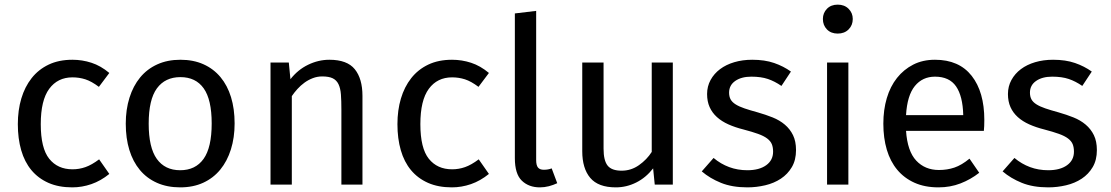

<svg xmlns="http://www.w3.org/2000/svg" viewBox="-20 -797 4797 829"><path d="M293 -66Q322 -66 349 -75.5Q376 -85 408 -109L452 -46Q415 -16 374.5 -2Q334 12 292 12Q233 12 189 -7.5Q145 -27 115.5 -62.5Q86 -98 71.5 -148.5Q57 -199 57 -261Q57 -321 72 -371.5Q87 -422 116.5 -459.5Q146 -497 190 -518Q234 -539 293 -539Q335 -539 375 -526Q415 -513 452 -482L407 -422Q375 -446 348.5 -454.5Q322 -463 293 -463Q229 -463 192.5 -413.5Q156 -364 156 -261Q156 -157 192.5 -111.5Q229 -66 293 -66Z M894 -264Q894 -367 859.5 -415.5Q825 -464 759 -464Q693 -464 657.5 -415.5Q622 -367 622 -263Q622 -160 657 -111Q692 -62 758 -62Q824 -62 859 -111Q894 -160 894 -264ZM523 -263Q523 -324 539 -375Q555 -426 585 -462.5Q615 -499 659 -519Q703 -539 759 -539Q815 -539 858.5 -519.5Q902 -500 932 -464Q962 -428 977.5 -377.5Q993 -327 993 -264Q993 -203 977 -152Q961 -101 931 -64.5Q901 -28 857.5 -8Q814 12 758 12Q702 12 658 -7.5Q614 -27 584 -63Q554 -99 538.5 -149.5Q523 -200 523 -263Z M1148 0V-527H1227L1234 -455Q1266 -496 1310.5 -517.5Q1355 -539 1402 -539Q1479 -539 1512 -498Q1545 -457 1545 -383V0H1454V-323Q1454 -362 1452 -389Q1450 -416 1441.5 -433.5Q1433 -451 1416.5 -459Q1400 -467 1371 -467Q1350 -467 1330.5 -459.5Q1311 -452 1294.5 -440Q1278 -428 1264 -412.5Q1250 -397 1240 -382V0Z M1932 -66Q1961 -66 1988 -75.5Q2015 -85 2047 -109L2091 -46Q2054 -16 2013.5 -2Q1973 12 1931 12Q1872 12 1828 -7.5Q1784 -27 1754.5 -62.5Q1725 -98 1710.5 -148.5Q1696 -199 1696 -261Q1696 -321 1711 -371.5Q1726 -422 1755.5 -459.5Q1785 -497 1829 -518Q1873 -539 1932 -539Q1974 -539 2014 -526Q2054 -513 2091 -482L2046 -422Q2014 -446 1987.5 -454.5Q1961 -463 1932 -463Q1868 -463 1831.5 -413.5Q1795 -364 1795 -261Q1795 -157 1831.5 -111.5Q1868 -66 1932 -66Z M2386 -6Q2369 2 2350 7Q2331 12 2311 12Q2263 12 2233 -17Q2203 -46 2203 -114V-739L2295 -750V-106Q2295 -83 2303 -73.5Q2311 -64 2328 -64Q2347 -64 2362 -70Z M2586 -527V-155Q2586 -104 2603.5 -82Q2621 -60 2664 -60Q2705 -60 2739 -84Q2773 -108 2794 -141V-527H2885V0H2807L2800 -70Q2769 -30 2727 -9Q2685 12 2639 12Q2563 12 2528.5 -29Q2494 -70 2494 -144V-527Z M3207 -62Q3258 -62 3288 -83.5Q3318 -105 3318 -142Q3318 -161 3312.5 -174.5Q3307 -188 3292.5 -199Q3278 -210 3253 -219Q3228 -228 3190 -238Q3154 -247 3125 -260Q3096 -273 3075.5 -291.5Q3055 -310 3044 -334.5Q3033 -359 3033 -391Q3033 -424 3048 -451.5Q3063 -479 3089 -498.5Q3115 -518 3150.5 -528.5Q3186 -539 3228 -539Q3282 -539 3322.5 -525Q3363 -511 3395 -488L3354 -426Q3325 -446 3295.5 -456Q3266 -466 3224 -466Q3181 -466 3154.5 -447.5Q3128 -429 3128 -397Q3128 -380 3134.5 -368Q3141 -356 3156 -346.5Q3171 -337 3194.5 -329Q3218 -321 3251 -312Q3286 -302 3316 -290Q3346 -278 3368.5 -259Q3391 -240 3404 -213.5Q3417 -187 3417 -149Q3417 -106 3399 -75.5Q3381 -45 3351.5 -25.5Q3322 -6 3284 3Q3246 12 3207 12Q3141 12 3093 -7.5Q3045 -27 3010 -57L3061 -115Q3092 -89 3128.5 -75.5Q3165 -62 3207 -62Z M3662 -715Q3662 -688 3644 -670Q3626 -652 3597 -652Q3568 -652 3550.5 -670Q3533 -688 3533 -715Q3533 -741 3550.5 -759Q3568 -777 3597 -777Q3626 -777 3644 -759Q3662 -741 3662 -715ZM3551 0V-527H3643V0Z M3892 -232Q3898 -144 3936 -103.5Q3974 -63 4034 -63Q4070 -63 4101 -73.5Q4132 -84 4166 -112L4208 -51Q4171 -22 4127 -5Q4083 12 4032 12Q3973 12 3928.5 -8Q3884 -28 3854 -64Q3824 -100 3809 -150.5Q3794 -201 3794 -263Q3794 -323 3809 -373.5Q3824 -424 3853 -460.5Q3882 -497 3923 -518Q3964 -539 4017 -539Q4121 -539 4175.5 -469.5Q4230 -400 4230 -279Q4230 -265 4229.5 -253Q4229 -241 4228 -232ZM4017 -466Q3963 -466 3930 -425.5Q3897 -385 3892 -300H4139Q4137 -382 4108 -424Q4079 -466 4017 -466Z M4506 -62Q4557 -62 4587 -83.5Q4617 -105 4617 -142Q4617 -161 4611.5 -174.5Q4606 -188 4591.5 -199Q4577 -210 4552 -219Q4527 -228 4489 -238Q4453 -247 4424 -260Q4395 -273 4374.5 -291.5Q4354 -310 4343 -334.5Q4332 -359 4332 -391Q4332 -424 4347 -451.5Q4362 -479 4388 -498.5Q4414 -518 4449.5 -528.5Q4485 -539 4527 -539Q4581 -539 4621.5 -525Q4662 -511 4694 -488L4653 -426Q4624 -446 4594.5 -456Q4565 -466 4523 -466Q4480 -466 4453.5 -447.5Q4427 -429 4427 -397Q4427 -380 4433.5 -368Q4440 -356 4455 -346.5Q4470 -337 4493.5 -329Q4517 -321 4550 -312Q4585 -302 4615 -290Q4645 -278 4667.5 -259Q4690 -240 4703 -213.5Q4716 -187 4716 -149Q4716 -106 4698 -75.5Q4680 -45 4650.5 -25.5Q4621 -6 4583 3Q4545 12 4506 12Q4440 12 4392 -7.5Q4344 -27 4309 -57L4360 -115Q4391 -89 4427.5 -75.5Q4464 -62 4506 -62Z"/></svg>

Font: Feura Sans
Style: Regular
Weight: 400
Designer: Carrois Corporate & Edenspiekermann
Foundry: Carrois Corporate GbR & Edenspiekermann AG
Version: Version 1.001